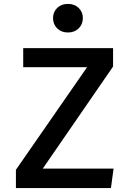

<svg xmlns="http://www.w3.org/2000/svg" viewBox="-20 -951 655 971"><path d="M551.8 -614.4 196.4 -98.5H554.4L541 0H60.5V-92.3L420.5 -611.3H97.4V-707.7H551.8ZM399 -859.5Q399 -828.2 377.9 -807.4Q356.9 -786.7 323.6 -786.7Q290.3 -786.7 269.2 -807.4Q248.2 -828.2 248.2 -859.5Q248.2 -890.3 269.2 -910.8Q290.3 -931.3 323.6 -931.3Q356.9 -931.3 377.9 -910.8Q399 -890.3 399 -859.5Z"/></svg>

Font: Fira Code Fixed Medium
Style: Regular
Weight: 500
Monospace: yes
Designer: Carrois Corporate, Edenspiekermann AG, Nikita Prokopov
Foundry: Carrois Corporate, Edenspiekermann AG, Nikita Prokopov
Version: Version 5.002